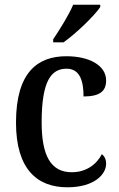

<svg xmlns="http://www.w3.org/2000/svg" viewBox="-20 -786 507 816"><path d="M206 -619V-606H250C304 -644 383 -721 406 -756V-766H291C272 -721 234 -661 206 -619ZM266 10C381 10 431 -45 431 -90C431 -109 424 -122 413 -131C391 -88 347 -54 285 -54C195 -54 157 -126 157 -266C157 -443 198 -494 263 -494C320 -494 335 -441 335 -376C405 -376 431 -399 431 -444C431 -509 358 -547 262 -547C141 -547 48 -480 48 -265C48 -67 138 10 266 10Z"/></svg>

Font: Noto Serif Hebrew SemiCondensed Medium
Style: Regular
Weight: 500
Width: 4
Designer: Monotype Design Team
Foundry: Monotype Imaging Inc.
Version: Version 2.004